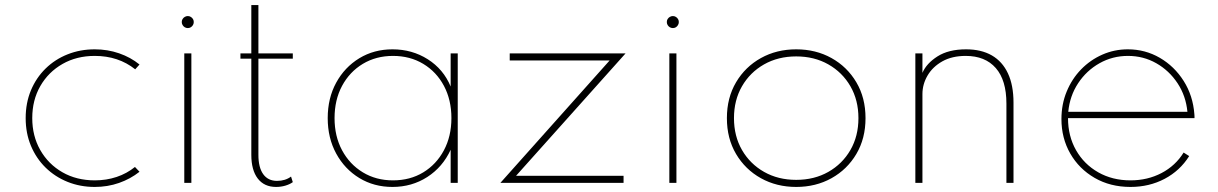

<svg xmlns="http://www.w3.org/2000/svg" viewBox="-20 -723 4814 759"><path d="M354.5 16Q297 16 247.2 -4Q197.5 -24 160.2 -60.5Q123 -97 102.2 -146.8Q81.5 -196.5 81.5 -256Q81.5 -316 102.2 -365.8Q123 -415.5 160.2 -452Q197.5 -488.5 247.2 -508.2Q297 -528 354.5 -528Q405.5 -528 451 -512.2Q496.5 -496.5 531.5 -468L514.5 -449Q448 -502 354.5 -502Q283 -502 227.2 -470.2Q171.5 -438.5 139.5 -383Q107.5 -327.5 107.5 -256Q107.5 -185.5 139.2 -129.8Q171 -74 226.8 -42Q282.5 -10 355 -10Q400.5 -10 441 -23.5Q481.5 -37 513.5 -63L531.5 -44Q495.5 -15.5 450.5 0.2Q405.5 16 354.5 16Z M708.5 0V-512H736.5V0ZM722.5 -612Q716 -612 710.5 -615.2Q705 -618.5 701.8 -624Q698.5 -629.5 698.5 -636Q698.5 -642.5 701.8 -647.8Q705 -653 710.5 -656.2Q716 -659.5 722.5 -659.5Q729 -659.5 734.2 -656.2Q739.5 -653 742.8 -647.8Q746 -642.5 746 -636Q746 -629.5 742.8 -624Q739.5 -618.5 734.2 -615.2Q729 -612 722.5 -612Z M1071.5 16Q1024.5 16 999 -17.2Q973.5 -50.5 973.5 -111V-491H930.5V-512H973.5V-703H1001.5V-512H1137.5V-491H1001.5V-111Q1001.5 -61 1020.5 -34.5Q1039.5 -8 1075 -8Q1108 -8 1130.5 -25L1137.5 -3Q1126 5.5 1108.2 10.8Q1090.5 16 1071.5 16Z M1531.5 16Q1458.5 16 1400.5 -19.2Q1342.5 -54.5 1309 -116Q1275.5 -177.5 1275.5 -256Q1275.5 -335 1309 -396.2Q1342.5 -457.5 1400.5 -492.8Q1458.5 -528 1531.5 -528Q1609 -528 1671 -488.8Q1733 -449.5 1761.5 -381V-512H1789.5V0H1761.5V-131Q1730 -62.5 1669 -23.2Q1608 16 1531.5 16ZM1533.5 -10Q1601 -10 1653 -41.5Q1705 -73 1734.8 -128.8Q1764.5 -184.5 1764.5 -256Q1764.5 -328 1735 -383.5Q1705.5 -439 1653.2 -470.5Q1601 -502 1533.5 -502Q1466.5 -502 1414.2 -470.5Q1362 -439 1332.2 -383.5Q1302.5 -328 1302.5 -256Q1302.5 -184.5 1332.2 -129Q1362 -73.5 1414.2 -41.8Q1466.5 -10 1533.5 -10Z M1958 0 2390 -484H1995V-512H2453L2020 -28H2445V0Z M2626 0V-512H2654V0ZM2640 -612Q2633.5 -612 2628 -615.2Q2622.5 -618.5 2619.2 -624Q2616 -629.5 2616 -636Q2616 -642.5 2619.2 -647.8Q2622.5 -653 2628 -656.2Q2633.5 -659.5 2640 -659.5Q2646.5 -659.5 2651.8 -656.2Q2657 -653 2660.2 -647.8Q2663.5 -642.5 2663.5 -636Q2663.5 -629.5 2660.2 -624Q2657 -618.5 2651.8 -615.2Q2646.5 -612 2640 -612Z M3127.5 16Q3050 16 2988 -18.5Q2926 -53 2889.8 -114.2Q2853.5 -175.5 2853.5 -256Q2853.5 -336.5 2889.8 -397.8Q2926 -459 2988 -493.5Q3050 -528 3127.5 -528Q3205 -528 3267 -493.5Q3329 -459 3365.2 -397.8Q3401.5 -336.5 3401.5 -256Q3401.5 -175.5 3365.2 -114.2Q3329 -53 3267 -18.5Q3205 16 3127.5 16ZM3127.5 -12Q3199 -12 3254.5 -43.5Q3310 -75 3341.8 -130Q3373.5 -185 3373.5 -256Q3373.5 -327 3341.8 -382Q3310 -437 3254.5 -468.5Q3199 -500 3127.5 -500Q3056 -500 3000.5 -468.5Q2945 -437 2913.2 -382Q2881.5 -327 2881.5 -256Q2881.5 -185 2913.2 -130Q2945 -75 3000.5 -43.5Q3056 -12 3127.5 -12Z M3598.5 0V-512H3626.5V-435Q3642.5 -472.5 3686.2 -500.2Q3730 -528 3799 -528Q3859 -528 3900.8 -504Q3942.5 -480 3964.5 -433Q3986.5 -386 3986.5 -317V0H3958.5V-313.5Q3958.5 -406 3916.5 -454Q3874.5 -502 3797.5 -502Q3743.5 -502 3705.2 -480.5Q3667 -459 3646.8 -424.5Q3626.5 -390 3626.5 -351V0Z M4449 16Q4369 16 4307.2 -19.8Q4245.5 -55.5 4210.8 -116.2Q4176 -177 4176 -252.5Q4176 -311 4196.8 -361.2Q4217.5 -411.5 4253.8 -448.8Q4290 -486 4337.5 -507Q4385 -528 4438.5 -528Q4507 -528 4564.8 -494.5Q4622.5 -461 4659.2 -403Q4696 -345 4701.5 -271.5Q4702 -267 4702 -263.8Q4702 -260.5 4702 -256H4202Q4202 -185 4233.8 -129.2Q4265.5 -73.5 4321.5 -41.8Q4377.5 -10 4449 -10Q4516.5 -10 4571.8 -39Q4627 -68 4659 -120L4681 -106Q4644.5 -48 4583.8 -16Q4523 16 4449 16ZM4203 -281H4674Q4668 -344 4635 -394Q4602 -444 4551 -473Q4500 -502 4439 -502Q4378 -502 4326.5 -473Q4275 -444 4242 -394Q4209 -344 4203 -281Z"/></svg>

Font: Spartan Thin Thin
Style: Regular
Weight: 250
Version: Version 1.004